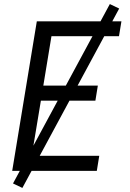

<svg xmlns="http://www.w3.org/2000/svg" viewBox="-20 -840 640 944"><path d="M40 0 161 -735H577L565 -662H233L193 -419H461L449 -345H181L136 -74H468L456 0ZM90 84 44 62 520 -820 566 -798Z"/></svg>

Font: Iosevka Extended Oblique
Style: Regular
Weight: 400
Width: 7
Italic angle: -9°
Monospace: yes
Designer: Belleve Invis
Foundry: Belleve Invis
Version: Version 32.0.1; ttfautohint (v1.8.4)